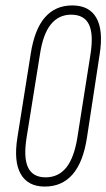

<svg xmlns="http://www.w3.org/2000/svg" viewBox="-20 -681 392 707"><path d="M145 6Q83 6 56.5 -40Q30 -86 44 -174L93 -482Q107 -573 145.5 -617Q184 -661 246 -661Q309 -661 335 -615Q361 -569 347 -481L300 -173Q286 -83 247 -38.5Q208 6 145 6ZM148 -28Q195 -28 224 -64Q253 -100 265 -175L313 -480Q325 -555 307.5 -591Q290 -627 242 -627Q196 -627 167 -591Q138 -555 127 -480L78 -175Q66 -100 83.5 -64Q101 -28 148 -28Z"/></svg>

Font: Sofia Sans Extra Condensed ExtraLight
Style: Italic
Weight: 250
Italic angle: -9°
Version: Version 4.100